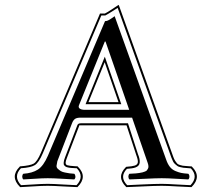

<svg xmlns="http://www.w3.org/2000/svg" viewBox="-20 -724 860 780"><path d="M325.7 -277.8H504.9L408.7 -555.2H405.8L300.8 -296.4Q297.4 -288.1 303.7 -283Q310.1 -277.8 325.7 -277.8ZM212.9 -68.8Q210.4 -58.1 209.7 -50.8Q209 -43.5 215.3 -37.8Q221.7 -32.2 227.3 -28.8Q232.9 -25.4 243.7 -23.2Q254.4 -21 262.7 -19.8Q271 -18.6 281.7 -18.1Q286.1 -13.7 286.4 -6.6Q286.6 0.5 281.7 4.9Q267.6 4.4 232.2 2.2Q196.8 0 173.8 0Q152.3 0 121.3 2.2Q90.3 4.4 74.7 4.9Q70.3 0.5 70.3 -6.6Q70.3 -13.7 74.7 -18.1Q111.3 -20.5 134 -35.2Q156.7 -49.8 174.8 -91.8L406.7 -638.2Q412.6 -638.2 418.2 -640.6Q423.8 -643.1 433.1 -649.4Q442.4 -655.8 445.8 -658.2L654.8 -76.2Q661.1 -57.6 670.2 -46.1Q679.2 -34.7 692.9 -29.1Q706.5 -23.4 716.3 -21.5Q726.1 -19.5 745.1 -18.1Q749.5 -13.7 749.5 -6.6Q749.5 0.5 745.1 4.9Q731 4.4 695.3 2.2Q659.7 0 636.7 0Q614.3 0 566.2 2.4Q518.1 4.9 505.9 4.9Q501.5 0.5 501.5 -6.6Q501.5 -13.7 505.9 -18.1Q509.3 -18.1 515.6 -18.6Q526.4 -19 531.5 -19.5Q536.6 -20 545.4 -21.2Q554.2 -22.5 558.6 -23.7Q563 -24.9 568.8 -27.1Q574.7 -29.3 576.9 -32.2Q579.1 -35.2 581.3 -39.3Q583.5 -43.5 583 -49.3Q582.5 -55.2 580.1 -62L516.6 -246.1H308.1Q291.5 -246.1 284.4 -240.7Q277.3 -235.4 272.9 -224.1ZM339.4 -309.1H461.4L405.3 -471.2ZM472.7 -300.8H327.6L405.8 -493.7ZM252 -83Q247.1 -70.8 246.6 -64Q246.1 -55.2 253.4 -52.7Q260.7 -50.3 284.2 -48.8Q290.5 -48.3 293.9 -48.3H295.4L296.4 -46.9Q336.9 -6.3 295.4 35.2L294.4 36.1H292.5Q272 35.6 233.6 33.2Q195.3 30.8 173.8 30.8Q149.9 30.8 115.2 33.2Q80.6 35.6 64.9 36.1H62.5L61 35.2Q19.5 -6.3 60.1 -46.9L61 -48.3H63Q102.5 -51.3 116.7 -59.3Q130.9 -67.4 146.5 -104L386.2 -668.9H405.8Q412.6 -671.9 435.1 -686.5Q457.5 -701.2 458 -701.7L462.4 -704.1L684.1 -86.4Q687.5 -76.7 691.9 -70.1Q696.3 -63.5 699.5 -59.8Q702.6 -56.2 710.9 -53.7Q719.2 -51.3 722.4 -50.8Q725.6 -50.3 739 -49.3Q752.4 -48.3 757.3 -47.9H758.8L759.8 -46.9Q800.3 -6.3 758.8 35.2L757.3 36.1H754.9Q734.4 35.6 696.3 33.2Q658.2 30.8 636.7 30.8Q610.4 30.8 558.3 33.4Q506.3 36.1 495.1 36.1H493.2L492.2 35.2Q451.7 -5.4 491.2 -44.9L492.2 -45.9L493.7 -46.4Q516.6 -47.9 527.3 -51.3Q539.1 -55.2 540 -64.9Q541 -74.7 533.2 -95.2L494.1 -214.8H308.1H301.8Q302.2 -213.9 301.8 -212.9ZM244.6 -85.9 294.4 -215.8Q297.4 -223.1 308.1 -223.1H500L540.5 -97.7Q548.8 -78.1 547.6 -63.7Q546.4 -49.3 529.8 -43.5Q518.6 -39.6 495.6 -38.1Q463.9 -5.4 496.6 28.3Q505.4 27.8 557.9 25.4Q610.4 22.9 636.7 22.9Q658.2 22.9 696.3 25.4Q734.4 27.8 753.9 28.3Q787.1 -6.3 755.4 -40Q752.4 -40.5 740 -41.3Q727.5 -42 724.9 -42.5Q722.2 -43 713.1 -44.9Q704.1 -46.9 701.2 -49.3Q698.2 -51.8 692.4 -56.4Q686.5 -61 683.1 -67.9Q679.7 -74.7 676.3 -83.5L458 -691.9Q411.6 -662.1 407.7 -661.1H407.2H391.6L153.8 -101.1Q137.7 -63 121.1 -53Q104.5 -43 64.9 -40.5Q32.7 -6.8 65.4 28.3Q80.1 27.8 115 25.4Q149.9 22.9 173.8 22.9Q195.3 22.9 233.4 25.4Q271.5 27.8 291 28.3Q324.2 -6.8 292 -40.5Q288.6 -40.5 282.5 -41Q276.4 -41.5 273.2 -41.5Q270 -41.5 264.9 -42.2Q259.8 -43 257.1 -43.5Q254.4 -43.9 250.7 -45.2Q247.1 -46.4 245.1 -48.1Q243.2 -49.8 241.2 -52Q239.3 -54.2 238.8 -57.4Q238.3 -60.5 238.8 -64.5Q239.3 -72.3 244.6 -85.9Z"/></svg>

Font: Linux Libertine Initials
Style: Initials
Weight: 400
Designer: Philipp H. Poll
Foundry: Philipp H. Poll
Version: Version 5.0.6